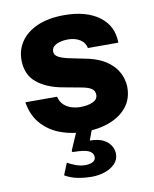

<svg xmlns="http://www.w3.org/2000/svg" viewBox="-84 -591 697 870"><g transform="rotate(-10 265.0 -155.5)"><path d="M270 10Q216 10 164.5 -8Q113 -26 76.5 -65.5Q40 -105 29.5 -168.5H175.5Q182 -142 199 -128Q216 -114 235.5 -109Q255 -104 269 -104Q306 -104 329 -114.5Q352 -125 352 -146.5Q352 -164.5 337.8 -174.8Q323.5 -185 288.5 -191L204.5 -206.5Q133.5 -220 89.8 -256.2Q46 -292.5 45.5 -359Q45 -406.5 71 -444.5Q97 -482.5 147.5 -504.8Q198 -527 271.5 -527Q372 -527 431.5 -483Q491 -439 491.5 -361.5H351.5Q346 -388 323.2 -401.8Q300.5 -415.5 269 -415.5Q237 -415.5 215.2 -404.8Q193.5 -394 193.5 -372.5Q193.5 -356 212.5 -346Q231.5 -336 273 -328L348.5 -312.5Q395 -301 424 -281.8Q453 -262.5 468.8 -240Q484.5 -217.5 490.5 -195.2Q496.5 -173 496.5 -156Q496.5 -102.5 467 -65.5Q437.5 -28.5 386.2 -9.2Q335 10 270 10ZM393.5 132.5Q393.5 158.5 376.2 177Q359 195.5 330.5 205.8Q302 216 269 216Q236 216 204.2 210Q172.5 204 145 188L167 133.5Q183.5 143 205 151Q226.5 159 248 159Q270 159 283 151.5Q296 144 296 130.5Q296 111.5 276.8 101.5Q257.5 91.5 209 91Q202 91 199.5 89.2Q197 87.5 200 80.5L237 -5H308.5L287 53Q326.5 53 349.8 65.5Q373 78 383.2 96.2Q393.5 114.5 393.5 132.5Z"/></g></svg>

Font: Public Sans ExtraBold
Style: Regular
Weight: 800
Designer: The Public Sans Project Authors: Dan O. Williams and USWDS (Libre Franklin designed by Pablo Impallari and Rodrigo Fuenz
Version: Version 1.007